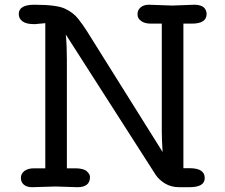

<svg xmlns="http://www.w3.org/2000/svg" viewBox="-20 -779 936 799"><path d="M210.9 -2.9 113.3 0Q91.8 0 79.3 -10.5Q66.9 -21 66.9 -38.6Q66.9 -56.2 81.5 -67.4Q96.2 -78.6 121.6 -78.6H168.5V-682.6L127 -678.7Q123 -678.7 119.6 -678.7Q89.8 -678.7 74 -689.9Q58.1 -701.2 58.1 -720.7Q58.1 -759.3 123 -759.3Q215.8 -759.3 250.5 -742.9Q285.2 -726.6 305.4 -700.7Q325.7 -674.8 340.8 -650.9L656.7 -146.5Q653.3 -197.8 653.3 -231V-680.7H607.4Q582.5 -680.7 567.4 -691.4Q552.2 -702.1 552.2 -719.7Q552.2 -737.3 565.2 -748.3Q578.1 -759.3 599.6 -759.3L697.3 -755.9L788.1 -759.3Q827.6 -759.3 836.9 -735.4Q839.8 -728.5 839.8 -721.2Q839.8 -680.7 778.8 -680.7H743.2V-79.1H768.6Q832 -79.1 832 -38.1Q832 0 768.6 0H725.6Q692.4 0 667.2 -15.1Q642.1 -30.3 627.9 -51.3L253.9 -635.3Q258.3 -588.9 258.3 -532.2V-78.6H293Q326.7 -78.6 340.6 -66.7Q354.5 -54.7 354.5 -42.5Q354.5 0 302.2 0Z"/></svg>

Font: Oldenburg
Style: Regular
Weight: 400
Designer: Nicole Fally
Foundry: Nicole Fally
Version: Version 1.001